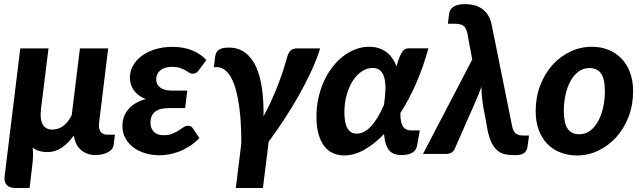

<svg xmlns="http://www.w3.org/2000/svg" viewBox="-20 -752 3143 938"><path d="M217 -515.5 179.5 -213.5H180Q174.5 -170.5 188.2 -144.8Q202 -119 234.5 -119Q266 -119 290 -137.5Q314 -156 330.5 -190L370.5 -515.5H508.5L464.5 -156.5Q460.5 -124.5 471 -109.2Q481.5 -94 503.5 -94H541.5L534.5 -40.5Q533.5 -32 526.8 -23.8Q520 -15.5 508.5 -9Q497 -2.5 481.2 1.5Q465.5 5.5 446 5.5Q406.5 5.5 377.5 -17.8Q348.5 -41 340.5 -90Q312.5 -51 281 -30Q249.5 -9 212 -9Q167 -9 139.5 -31Q142 -10 141.2 12Q140.5 34 138 53L124.5 166.5H56Q27 166.5 13 152Q-1 137.5 2.5 110L79 -515.5Z M952.5 -410.5Q943.5 -398.5 936.2 -395.2Q929 -392 919.5 -392Q911.5 -392 903.8 -397.2Q896 -402.5 885.2 -408.8Q874.5 -415 859.2 -420.2Q844 -425.5 821.5 -425.5Q784 -425.5 763.5 -408.5Q743 -391.5 743 -364Q743 -340.5 762 -325Q781 -309.5 818.5 -309.5H895L884.5 -224H807.5Q782 -224 764.2 -219Q746.5 -214 735.8 -204.8Q725 -195.5 720 -182.2Q715 -169 715 -152Q715 -126.5 730.8 -109Q746.5 -91.5 779.5 -91.5Q805 -91.5 822.2 -98.8Q839.5 -106 852.5 -114.5Q865.5 -123 876.2 -130.2Q887 -137.5 899 -137.5Q914 -137.5 921.5 -126L954 -77.5Q930 -52.5 903.8 -36.2Q877.5 -20 851.8 -10.5Q826 -1 802.2 2.8Q778.5 6.5 759 6.5Q722.5 6.5 689.8 -3.2Q657 -13 632.2 -31.5Q607.5 -50 592.8 -76.5Q578 -103 578 -136.5Q578 -183 606.5 -217.5Q635 -252 692.5 -268.5Q670.5 -276.5 655.5 -288.5Q640.5 -300.5 631.5 -314.2Q622.5 -328 618.5 -343.2Q614.5 -358.5 614.5 -373.5Q614.5 -402.5 628.8 -429.5Q643 -456.5 670 -477.2Q697 -498 735.8 -510.5Q774.5 -523 823.5 -523Q878.5 -523 920.8 -505Q963 -487 988 -458.5Z M1132 166.5 1159 -51.5Q1159 -96.5 1156.8 -141.8Q1154.5 -187 1149 -228.2Q1143.5 -269.5 1134.5 -305.2Q1125.5 -341 1112 -367.5Q1098.5 -394 1080.2 -409Q1062 -424 1038 -424H1025L1030.5 -471.5Q1032 -482 1035.2 -491Q1038.5 -500 1045.8 -506.2Q1053 -512.5 1065.5 -516Q1078 -519.5 1097.5 -519.5Q1144.5 -519.5 1177.5 -495Q1210.5 -470.5 1230.8 -426.2Q1251 -382 1259.8 -320.2Q1268.5 -258.5 1267.5 -184.5Q1287 -219 1304 -256.5Q1321 -294 1335.8 -331.5Q1350.5 -369 1362.5 -405.5Q1374.5 -442 1383.5 -475Q1390 -497.5 1401.5 -506.5Q1413 -515.5 1431 -515.5H1544Q1527.5 -461.5 1500 -402.5Q1472.5 -343.5 1439 -284.2Q1405.5 -225 1367.8 -167.8Q1330 -110.5 1292.5 -59.5L1264.5 166.5Z M2017.5 -40Q2016 -32.5 2012 -24.2Q2008 -16 1999.5 -9.5Q1991 -3 1977 1.2Q1963 5.5 1941.5 5.5Q1900.5 5.5 1880.8 -18Q1861 -41.5 1856 -97Q1807.5 -46.5 1758.2 -19.5Q1709 7.5 1661.5 7.5Q1631.5 7.5 1606.8 -3.8Q1582 -15 1564 -38.2Q1546 -61.5 1536 -97Q1526 -132.5 1526 -181Q1526 -227.5 1535.2 -271Q1544.5 -314.5 1561.5 -352.5Q1578.5 -390.5 1602.2 -422Q1626 -453.5 1654.8 -476Q1683.5 -498.5 1716.2 -511Q1749 -523.5 1784 -523.5Q1810.5 -523.5 1831.8 -516.2Q1853 -509 1869.2 -496.2Q1885.5 -483.5 1897.5 -466Q1909.5 -448.5 1917 -427.5Q1925 -456 1932 -473.2Q1939 -490.5 1946 -500Q1953 -509.5 1960.8 -512.8Q1968.5 -516 1978.5 -516H2073Q2047.5 -423 2012.5 -343.5Q1977.5 -264 1936 -200Q1936 -181.5 1938 -165.8Q1940 -150 1946 -138.8Q1952 -127.5 1962.5 -121.2Q1973 -115 1989.5 -115H2031ZM1723 -99Q1759 -99 1792.5 -135Q1826 -171 1856 -240Q1861 -275 1862.8 -307.8Q1864.5 -340.5 1859.2 -365.2Q1854 -390 1840.2 -405Q1826.5 -420 1800.5 -420Q1773 -420 1748 -403.5Q1723 -387 1704 -357.8Q1685 -328.5 1673.8 -288.8Q1662.5 -249 1662.5 -202.5Q1662.5 -99 1723 -99Z M2287 -461 2264 -585Q2261 -599.5 2256.8 -609.2Q2252.5 -619 2245.2 -625Q2238 -631 2227.2 -633.5Q2216.5 -636 2200.5 -636H2168L2174 -683.5Q2175 -693.5 2179.8 -702.2Q2184.5 -711 2193.8 -717.8Q2203 -724.5 2217.5 -728.2Q2232 -732 2253 -732Q2272 -732 2292 -727.8Q2312 -723.5 2329.8 -712.5Q2347.5 -701.5 2361.2 -682.5Q2375 -663.5 2381.5 -633.5L2481.5 -138Q2486 -113.5 2497.5 -101.8Q2509 -90 2536.5 -90H2564.5L2557.5 -38Q2556 -24.5 2550.8 -15.8Q2545.5 -7 2537.2 -2.2Q2529 2.5 2518.2 4.2Q2507.5 6 2494.5 6Q2467 6 2445 0.8Q2423 -4.5 2406.2 -20Q2389.5 -35.5 2377.5 -63.8Q2365.5 -92 2358 -138L2341.5 -227.5Q2336 -261.5 2334 -285.5Q2332 -309.5 2332 -328.5Q2325 -308.5 2316.2 -286.8Q2307.5 -265 2296 -239.5L2201 -24Q2196.5 -14 2186.5 -7Q2176.5 0 2158.5 0H2046.5Z M2810.5 -96Q2839.5 -96 2862.5 -113Q2885.5 -130 2901.5 -158.8Q2917.5 -187.5 2926.2 -225.5Q2935 -263.5 2935 -306Q2935 -366 2916.5 -392.8Q2898 -419.5 2859 -419.5Q2830.5 -419.5 2807.2 -402.8Q2784 -386 2768 -357.5Q2752 -329 2743.2 -290.8Q2734.5 -252.5 2734.5 -210Q2734.5 -151 2753 -123.5Q2771.5 -96 2810.5 -96ZM2798.5 7.5Q2755.5 7.5 2718.5 -6.8Q2681.5 -21 2654.5 -48.5Q2627.5 -76 2612.2 -116.5Q2597 -157 2597 -209Q2597 -276.5 2619 -334.2Q2641 -392 2678.5 -434Q2716 -476 2766 -499.8Q2816 -523.5 2871.5 -523.5Q2914.5 -523.5 2951.2 -509.2Q2988 -495 3015 -467.2Q3042 -439.5 3057.5 -399Q3073 -358.5 3073 -306.5Q3073 -239.5 3051 -182Q3029 -124.5 2991.2 -82.5Q2953.5 -40.5 2903.8 -16.5Q2854 7.5 2798.5 7.5Z"/></svg>

Font: Lato Heavy
Style: Italic
Weight: 800
Italic angle: -7°
Designer: Lukasz Dziedzic
Foundry: tyPoland Lukasz Dziedzic
Version: Version 2.007; 2014-02-27